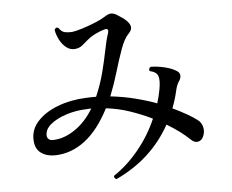

<svg xmlns="http://www.w3.org/2000/svg" viewBox="-54 -823 1109 919"><g transform="rotate(-5 500.0 -363.0)"><path d="M469 33Q463 31 460 26Q457 21 459 16Q524 -27 579 -94Q634 -161 668 -240Q619 -264 563.5 -283Q508 -302 448 -309Q396 -208 330.5 -158Q265 -108 188 -106Q148 -105 120.5 -124Q93 -143 90 -183Q86 -236 122 -276Q158 -316 220 -340Q282 -364 357 -367Q369 -368 381.5 -368Q394 -368 406 -368Q431 -426 445.5 -482.5Q460 -539 469.5 -587.5Q479 -636 490 -668Q493 -678 489.5 -683.5Q486 -689 472 -685Q456 -681 432 -669.5Q408 -658 389 -642Q374 -629 360.5 -618Q347 -607 328 -605Q304 -602 284.5 -617Q265 -632 252.5 -656.5Q240 -681 236 -704Q243 -719 255 -712Q268 -693 282.5 -689.5Q297 -686 318 -687Q336 -689 368 -699Q400 -709 431.5 -722Q463 -735 480 -746Q496 -757 509 -758.5Q522 -760 539 -750Q550 -743 562.5 -734.5Q575 -726 582 -719Q599 -703 601.5 -687.5Q604 -672 587 -655Q566 -634 548.5 -585.5Q531 -537 513.5 -478Q496 -419 474 -364Q536 -357 591.5 -343Q647 -329 695 -311Q700 -327 704 -343.5Q708 -360 711 -376Q719 -420 712 -440.5Q705 -461 673 -468Q669 -473 671 -479Q673 -485 678 -488Q710 -488 745.5 -479.5Q781 -471 802 -457Q815 -449 816.5 -436.5Q818 -424 810 -411Q797 -393 791 -366Q786 -344 779.5 -322.5Q773 -301 765 -281Q803 -263 832.5 -246Q862 -229 879 -216Q898 -203 904 -179.5Q910 -156 899 -133Q891 -115 874 -111.5Q857 -108 840 -124Q821 -143 793 -164Q765 -185 730 -206Q642 -47 469 33ZM185 -180Q236 -181 288.5 -216.5Q341 -252 378 -314Q373 -314 368 -314Q363 -314 358 -313Q307 -312 259.5 -297Q212 -282 182.5 -258Q153 -234 154 -204Q154 -194 161.5 -186.5Q169 -179 185 -180Z"/></g></svg>

Font: Zen Old Mincho SemiBold
Style: Regular
Weight: 600
Version: Version 1.500